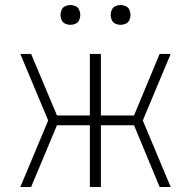

<svg xmlns="http://www.w3.org/2000/svg" viewBox="-20 -745 760 765"><path d="M61 0H104L207 -246H338V0H382V-246H514L616 0H660L549 -265L660 -530H616L514 -285H382V-530H338V-285H207L104 -530H61L172 -265ZM460 -646Q471 -646 481 -650.5Q491 -655 495.5 -665Q500 -675 500 -685Q500 -696 495.5 -706Q491 -716 481 -720.5Q471 -725 460 -725Q450 -725 440 -720.5Q430 -716 425.5 -706Q421 -696 421 -685Q421 -675 425.5 -665Q430 -655 440 -650.5Q450 -646 460 -646ZM260 -646Q271 -646 281 -650.5Q291 -655 295.5 -665Q300 -675 300 -685Q300 -696 295.5 -706Q291 -716 281 -720.5Q271 -725 260 -725Q250 -725 240 -720.5Q230 -716 225.5 -706Q221 -696 221 -685Q221 -675 225.5 -665Q230 -655 240 -650.5Q250 -646 260 -646Z"/></svg>

Font: Iosevka Sparkle Extralight
Style: Regular
Weight: 200
Designer: Belleve Invis
Foundry: Belleve Invis
Version: Version 4.5.0; ttfautohint (v1.8.3)